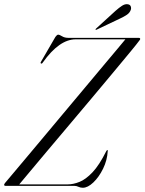

<svg xmlns="http://www.w3.org/2000/svg" viewBox="-26 -879 684 908"><path d="M325.5 0H0.5Q-6.5 0 -6.5 -5.5Q-6 -9 -1.5 -14.5Q6.5 -24 32.8 -55.2Q59 -86.5 98 -132.8Q137 -179 183.5 -234.8Q230 -290.5 279.2 -349.2Q328.5 -408 375.5 -464.2Q422.5 -520.5 462.2 -567.8Q502 -615 529.5 -648Q557 -681 567 -693H332Q254.5 -693 176.5 -583.5Q171.5 -575.5 167 -579.5Q164 -582 169 -589L236 -704.5Q243.5 -715 249 -715Q255.5 -715 267.5 -707.5Q279.5 -700 297.5 -700H629.5Q637 -700 637 -695Q637 -692.5 635.5 -690.5Q634 -688.5 632 -686Q623.5 -674 591.5 -635.2Q559.5 -596.5 512.5 -540Q465.5 -483.5 410.5 -418Q355.5 -352.5 299.8 -286.5Q244 -220.5 195.2 -162.5Q146.5 -104.5 112 -63.2Q77.5 -22 65 -7H294.5Q320.5 -7 350 -18.8Q379.5 -30.5 411.5 -64.2Q443.5 -98 476.5 -164Q480 -170 481.5 -169.5Q484.5 -169.5 483.5 -164.5Q481 -121 461.5 -81.2Q442 -41.5 415.5 -16.2Q389 9 365.5 9Q354.5 9 345.2 4.5Q336 0 325.5 0ZM520 -827.5Q537.5 -843 551.2 -851.8Q565 -860.5 576.5 -859Q588.5 -858 592 -849.5Q595.5 -841 592.5 -832.5Q587.5 -818 573.5 -808.8Q559.5 -799.5 542 -791.5L431.5 -739Q427 -736.5 426 -738.5Q425 -741 428.5 -744Z"/></svg>

Font: Fraunces 144pt Light
Style: Italic
Weight: 300
Italic angle: -16°
Version: Version 1.000;[0bf87f6ff]